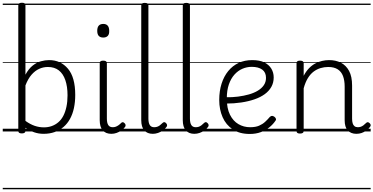

<svg xmlns="http://www.w3.org/2000/svg" viewBox="-20 -956 2715 1396"><path d="M139 14Q125 14 119 9.5Q113 5 113 -4V-917Q113 -927 119.5 -931.5Q126 -936 140 -936Q153 -936 159 -931.5Q165 -927 165 -916V-413Q189 -457 218 -479.5Q247 -502 277.5 -510.5Q308 -519 337 -519Q421 -519 474 -456.5Q527 -394 527 -266Q527 -214 517.5 -170Q508 -126 489 -91.5Q470 -57 442 -33Q414 -9 377.5 4Q341 17 297 17Q261 17 229 6Q197 -5 165 -27V-4Q165 5 158.5 9.5Q152 14 139 14ZM165 -77Q200 -52 232.5 -41Q265 -30 299 -30Q330 -30 356.5 -39.5Q383 -49 404.5 -67.5Q426 -86 440.5 -114Q455 -142 463 -179.5Q471 -217 471 -263Q471 -327 455 -373.5Q439 -420 407.5 -444.5Q376 -469 328 -469Q295 -469 265 -455.5Q235 -442 209.5 -413Q184 -384 165 -335ZM0 410H598V420H0ZM0 -20H598V0H0ZM0 -505H598V-500H0ZM0 -930H598V-920H0Z M790 17Q749 17 727 -8Q705 -33 705 -82V-496Q705 -506 711 -510.5Q717 -515 730 -515Q744 -515 750.5 -510.5Q757 -506 757 -496V-94Q757 -63 767 -47Q777 -31 800 -31Q811 -31 821 -34.5Q831 -38 841 -45Q851 -52 861 -62Q866 -68 873 -67.5Q880 -67 886 -60Q892 -54 893 -47.5Q894 -41 890 -34Q879 -19 862.5 -7.5Q846 4 827.5 10.5Q809 17 790 17ZM731 -683Q709 -683 698 -695Q687 -707 687 -732Q687 -757 698 -769.5Q709 -782 731 -782Q752 -782 763 -769.5Q774 -757 774 -732Q775 -707 763.5 -695Q752 -683 731 -683ZM598 410H899V420H598ZM598 -20H899V0H598ZM598 -505H899V-500H598ZM598 -930H899V-920H598Z M1091 17Q1051 17 1029 -8Q1007 -33 1007 -82V-916Q1007 -926 1013 -930.5Q1019 -935 1032 -935Q1046 -935 1052.5 -930.5Q1059 -926 1059 -916V-94Q1059 -63 1069 -47Q1079 -31 1101 -31Q1112 -31 1122 -34Q1132 -37 1142 -44.5Q1152 -52 1162 -62Q1168 -68 1174.5 -68Q1181 -68 1188 -60Q1193 -55 1194.5 -48.5Q1196 -42 1192 -35Q1181 -19 1164.5 -7.5Q1148 4 1129 10.5Q1110 17 1091 17ZM899 410H1201V420H899ZM899 -20H1201V0H899ZM899 -505H1201V-500H899ZM899 -930H1201V-920H899Z M1393 17Q1353 17 1331 -8Q1309 -33 1309 -82V-916Q1309 -926 1315 -930.5Q1321 -935 1334 -935Q1348 -935 1354.5 -930.5Q1361 -926 1361 -916V-94Q1361 -63 1371 -47Q1381 -31 1403 -31Q1414 -31 1424 -34Q1434 -37 1444 -44.5Q1454 -52 1464 -62Q1470 -68 1476.5 -68Q1483 -68 1490 -60Q1495 -55 1496.5 -48.5Q1498 -42 1494 -35Q1483 -19 1466.5 -7.5Q1450 4 1431 10.5Q1412 17 1393 17ZM1201 410H1503V420H1201ZM1201 -20H1503V0H1201ZM1201 -505H1503V-500H1201ZM1201 -930H1503V-920H1201Z M1796 18Q1722 18 1672.5 -15Q1623 -48 1598.5 -104Q1574 -160 1574 -229Q1574 -294 1591 -347.5Q1608 -401 1639.5 -439.5Q1671 -478 1715 -498.5Q1759 -519 1814 -519Q1868 -519 1902 -502Q1936 -485 1953 -456.5Q1970 -428 1970 -393Q1970 -355 1953 -324.5Q1936 -294 1905 -271.5Q1874 -249 1831 -234Q1788 -219 1735 -211Q1682 -203 1623 -203V-249Q1668 -248 1710.5 -253.5Q1753 -259 1790 -269.5Q1827 -280 1855 -297Q1883 -314 1898.5 -337Q1914 -360 1914 -390Q1914 -430 1886.5 -450Q1859 -470 1810 -470Q1775 -470 1742.5 -456Q1710 -442 1684.5 -413.5Q1659 -385 1644 -342Q1629 -299 1629 -240Q1629 -168 1652 -122Q1675 -76 1713.5 -53.5Q1752 -31 1799 -31Q1838 -31 1863.5 -42Q1889 -53 1907.5 -70Q1926 -87 1942 -106Q1951 -114 1958.5 -113.5Q1966 -113 1975 -107Q1983 -101 1986 -93Q1989 -85 1982 -77Q1966 -53 1939.5 -31Q1913 -9 1877 4.5Q1841 18 1796 18ZM1503 410H2029V420H1503ZM1503 -20H2029V0H1503ZM1503 -505H2029V-500H1503ZM1503 -930H2029V-920H1503Z M2571 17Q2551 17 2535 10.5Q2519 4 2508 -8Q2497 -20 2491.5 -38.5Q2486 -57 2486 -82V-326Q2486 -371 2474 -403Q2462 -435 2435.5 -452Q2409 -469 2366 -469Q2338 -469 2311 -461Q2284 -453 2260.5 -435.5Q2237 -418 2218.5 -388Q2200 -358 2188 -314V-4Q2188 6 2181.5 10.5Q2175 15 2161 15Q2148 15 2142 10.5Q2136 6 2136 -4V-496Q2136 -506 2142 -510.5Q2148 -515 2161 -515Q2175 -515 2181.5 -510.5Q2188 -506 2188 -496V-405Q2205 -437 2226 -459Q2247 -481 2271.5 -494Q2296 -507 2321.5 -513Q2347 -519 2373 -519Q2421 -519 2458.5 -500Q2496 -481 2518 -440.5Q2540 -400 2540 -334V-94Q2540 -74 2544 -60Q2548 -46 2557.5 -38.5Q2567 -31 2582 -31Q2592 -31 2602 -34Q2612 -37 2622 -44.5Q2632 -52 2642 -62Q2648 -68 2654.5 -67.5Q2661 -67 2668 -60Q2674 -54 2675 -47.5Q2676 -41 2671 -34Q2660 -19 2643.5 -7Q2627 5 2609 11Q2591 17 2571 17ZM2029 410H2675V420H2029ZM2029 -20H2675V0H2029ZM2029 -505H2675V-500H2029ZM2029 -930H2675V-920H2029Z"/></svg>

Font: Playwrite DE Grund Guides
Style: Regular
Weight: 400
Designer: Veronika Burian, José Scaglione
Foundry: TypeTogether
Version: Version 1.003